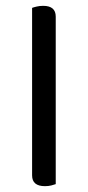

<svg xmlns="http://www.w3.org/2000/svg" viewBox="-20 -633 302 658"><path d="M171 -2Q166 0 156 2.5Q146 5 134 5Q90 5 90 -32V-606Q95 -608 105.5 -610.5Q116 -613 128 -613Q171 -613 171 -576V-2Z"/></svg>

Font: Baloo 2 Latin
Style: Regular
Weight: 400
Designer: Sarang Kulkarni and Ek Type
Foundry: Ek Type
Version: Version 1.001